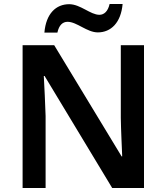

<svg xmlns="http://www.w3.org/2000/svg" viewBox="-20 -940 833 960"><path d="M202 -777H267C275 -814 293 -831 318 -831C364 -831 415 -778 469 -778C535 -778 585 -827 593 -920H528C520 -884 501 -866 477 -866C432 -866 382 -919 326 -919C260 -919 210 -872 202 -777ZM700 0V-714H584V-351C585 -286 589 -211 591 -158H588L251 -714H93V0H208V-360C206 -430 202 -500 199 -560H203L541 0Z"/></svg>

Font: Noto Sans Bengali SemiBold
Style: Regular
Weight: 600
Designer: Jelle Bosma - Monotype Design Team
Foundry: Monotype Imaging Inc.
Version: Version 2.003